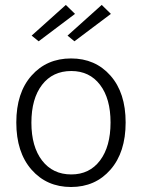

<svg xmlns="http://www.w3.org/2000/svg" viewBox="-20 -746 574 776"><path d="M45.9 -251Q45.9 -371.1 107.4 -440.4Q168.9 -509.8 267.1 -509.8Q365.2 -509.8 426.5 -440.4Q487.8 -371.1 487.8 -251Q487.8 -130.4 426.5 -60.3Q365.2 9.8 267.1 9.8Q168.9 9.8 107.4 -60.3Q45.9 -130.4 45.9 -251ZM106.9 -250Q106.9 -153.3 150.1 -97.2Q193.4 -41 268.1 -41Q341.8 -41 384.3 -97.4Q426.8 -153.8 426.8 -251Q426.8 -347.7 384.3 -403.3Q341.8 -459 268.1 -459Q192.9 -459 149.9 -403.1Q106.9 -347.2 106.9 -250ZM136.2 -579.1 107.9 -602.1 246.1 -726.1 283.2 -689.9ZM280.8 -579.1 252.9 -602.1 391.1 -726.1 428.2 -689.9Z"/></svg>

Font: LT Hoop Light
Style: Regular
Weight: 300
Designer: Daniel Lyons
Foundry: LyonsType
Version: Version 1.000